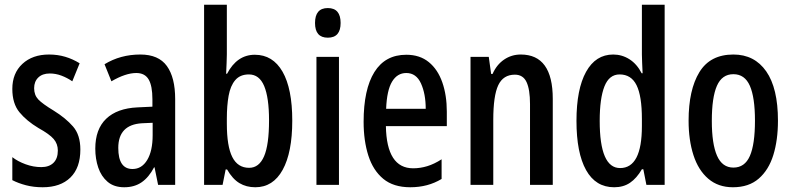

<svg xmlns="http://www.w3.org/2000/svg" viewBox="-20 -780 3343 810"><path d="M319 -149Q319 -72 277 -31Q235 10 160 10Q122 10 89.5 1.5Q57 -7 32 -20V-117Q55 -99 88 -87Q121 -75 154 -75Q187 -75 205.5 -93Q224 -111 224 -145Q224 -173 206.5 -193.5Q189 -214 142 -240Q92 -270 62 -306.5Q32 -343 32 -405Q32 -471 74.5 -510.5Q117 -550 187 -550Q223 -550 255 -540.5Q287 -531 316 -513L285 -437Q263 -452 239 -461Q215 -470 190 -470Q159 -470 141.5 -453Q124 -436 124 -408Q124 -379 141.5 -360.5Q159 -342 207 -313Q257 -282 288 -246.5Q319 -211 319 -149Z M572 -550Q649 -550 684 -501.5Q719 -453 719 -362V0H647L632 -74H630Q608 -32 577.5 -11Q547 10 504 10Q461 10 434 -13Q407 -36 394.5 -73Q382 -110 382 -153Q382 -235 428 -279Q474 -323 560 -327L623 -330V-361Q623 -418 607 -445Q591 -472 555 -472Q510 -472 450 -437L421 -509Q488 -550 572 -550ZM579 -260Q479 -254 479 -156Q479 -67 539 -67Q578 -67 601 -105Q624 -143 624 -210V-262Z M937 -551Q937 -535 936 -514.5Q935 -494 934 -469H938Q980 -549 1055 -549Q1131 -549 1172 -477.5Q1213 -406 1213 -271Q1213 -137 1172.5 -63.5Q1132 10 1057 10Q1019 10 990 -7.5Q961 -25 938 -65H932L919 0H841V-760H937ZM1030 -466Q993 -466 972.5 -442Q952 -418 944.5 -376Q937 -334 937 -280V-258Q937 -163 960 -117.5Q983 -72 1031 -72Q1073 -72 1094 -120.5Q1115 -169 1115 -272Q1115 -368 1094.5 -417Q1074 -466 1030 -466Z M1363 -746Q1417 -746 1417 -683Q1417 -621 1363 -621Q1309 -621 1309 -683Q1309 -746 1363 -746ZM1410 -540V0H1315V-540Z M1694 -549Q1751 -549 1789 -518Q1827 -487 1846 -432.5Q1865 -378 1865 -309V-248H1608Q1611 -70 1723 -70Q1753 -70 1782.5 -79Q1812 -88 1843 -108V-25Q1785 10 1711 10Q1640 10 1597 -25.5Q1554 -61 1534 -123.5Q1514 -186 1514 -266Q1514 -403 1559.5 -476Q1605 -549 1694 -549ZM1694 -472Q1656 -472 1634 -435.5Q1612 -399 1609 -321H1776Q1776 -384 1756 -428Q1736 -472 1694 -472Z M2177 -550Q2312 -550 2312 -363V0H2216V-341Q2216 -402 2201.5 -433.5Q2187 -465 2152 -465Q2103 -465 2082 -420.5Q2061 -376 2061 -274V0H1965V-540H2042L2052 -468H2058Q2075 -507 2106.5 -528.5Q2138 -550 2177 -550Z M2571 10Q2493 10 2452.5 -62.5Q2412 -135 2412 -270Q2412 -404 2452.5 -477Q2493 -550 2567 -550Q2604 -550 2635.5 -530Q2667 -510 2687 -471H2691Q2690 -496 2689 -515.5Q2688 -535 2688 -550V-760H2784V0H2707L2694 -66H2688Q2666 -28 2638 -9Q2610 10 2571 10ZM2596 -71Q2688 -71 2688 -248V-278Q2688 -375 2665.5 -420.5Q2643 -466 2594 -466Q2550 -466 2530 -415.5Q2510 -365 2510 -270Q2510 -71 2596 -71Z M3262 -271Q3262 -189 3242.5 -126Q3223 -63 3181 -26.5Q3139 10 3072 10Q3010 10 2968 -26Q2926 -62 2905.5 -125.5Q2885 -189 2885 -271Q2885 -401 2930.5 -475.5Q2976 -550 3074 -550Q3163 -550 3212.5 -479Q3262 -408 3262 -271ZM2983 -270Q2983 -173 3005 -123Q3027 -73 3074 -73Q3122 -73 3143.5 -122Q3165 -171 3165 -271Q3165 -369 3143.5 -418Q3122 -467 3074 -467Q3026 -467 3004.5 -418Q2983 -369 2983 -270Z"/></svg>

Font: Noto Sans Thai ExtCond Med
Style: Regular
Weight: 500
Width: 2
Designer: Monotype Design Team
Foundry: Monotype Imaging Inc.
Version: Version 2.002; ttfautohint (v1.8.4.7-5d5b)